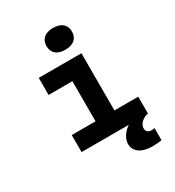

<svg xmlns="http://www.w3.org/2000/svg" viewBox="-250 -1014 1249 1374"><g transform="rotate(-30 375.0 -327.0)"><path d="M491.3 -613.1V-140.8H688V0H138.6V-140.8H335.3V-472.3H138.6V-613.1ZM300.2 -781.8Q300.2 -824.4 327.6 -848Q355.1 -871.7 405.3 -871.7Q455.5 -871.7 482.9 -848Q510.4 -824.4 510.4 -781.8Q510.4 -739.2 482.9 -715.6Q455.5 -692 405.3 -692Q355.1 -692 327.6 -715.6Q300.2 -739.2 300.2 -781.8ZM455.3 116.7Q455.3 85.7 474.8 54.5Q494.3 23.3 528.6 0L601 -3.3L676.7 0Q644.6 11.4 626.2 31.8Q607.8 52.2 607.8 76.9Q607.8 94.3 619.5 104.6Q631.2 115 651.2 115Q665.9 115 676.7 112.3V211.3Q647.4 218.6 601 218.6Q532.8 218.6 494 191.3Q455.3 164 455.3 116.7Z"/></g></svg>

Font: Martian Mono VF sWd Rg
Style: Regular
Weight: 400
Width: 6
Monospace: yes
Designer: Roman Shamin
Foundry: Evil Martians
Version: Version 1.100